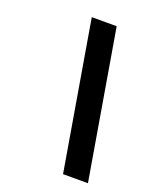

<svg xmlns="http://www.w3.org/2000/svg" viewBox="-143 -796 769 942"><g transform="rotate(20 241.5 -325.0)"><path d="M171 -711 302 61H432L301 -711Z"/></g></svg>

Font: Asimov
Style: NarIt
Weight: 500
Designer: Google
Version: Version 2.000980; 2014